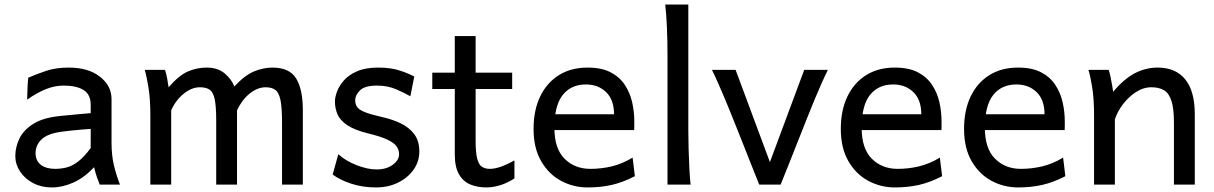

<svg xmlns="http://www.w3.org/2000/svg" viewBox="-20 -801 5269 833"><path d="M463.9 -371.1V-180.7Q463.9 -127.9 474.1 -84.5Q484.4 -41 500.5 0H412.6Q407.7 -11.7 400.6 -32Q393.6 -52.2 388.2 -75.7Q345.2 -29.8 297.9 -8.8Q250.5 12.2 205.1 12.2Q159.2 12.2 123.3 -6.8Q87.4 -25.9 66.9 -57.1Q46.4 -88.4 46.4 -124.5Q46.4 -161.6 63.7 -198.7Q81.1 -235.8 123.8 -263.2Q166.5 -290.5 241.7 -297.9Q258.8 -299.8 286.1 -302.2Q313.5 -304.7 338.6 -307.1Q363.8 -309.6 373.5 -310.1V-346.7Q373.5 -391.1 342.5 -410.4Q311.5 -429.7 256.3 -429.7Q217.8 -429.7 179.2 -414.3Q140.6 -398.9 97.7 -368.7Q98.1 -379.4 98.6 -397.9Q99.1 -416.5 100.1 -435.1Q101.1 -453.6 102.5 -463.9Q139.6 -480 181.2 -493.9Q222.7 -507.8 278.3 -507.8Q362.8 -507.8 413.3 -468.5Q463.9 -429.2 463.9 -371.1ZM373.5 -158.7V-241.7Q361.3 -241.2 336.9 -239Q312.5 -236.8 287.4 -234.4Q262.2 -231.9 246.6 -229.5Q184.6 -220.7 159.4 -195.6Q134.3 -170.4 134.3 -136.7Q134.3 -104 157 -86.2Q179.7 -68.4 219.7 -68.4Q244.6 -68.4 268.8 -74.5Q293 -80.6 318.6 -99.9Q344.2 -119.1 373.5 -158.7Z M1008.3 -322.3V0H918V-278.3Q918 -338.9 911.6 -369.9Q905.3 -400.9 889.9 -411.6Q874.5 -422.4 847.2 -422.4Q811.5 -422.4 776.9 -394.3Q742.2 -366.2 722.7 -322.3V0H632.3V-300.3Q632.3 -372.1 624 -422.4Q615.7 -472.7 607.9 -498H695.8Q701.2 -482.9 705.1 -461.4Q709 -439.9 711.4 -422.4Q756.3 -474.1 795.4 -491Q834.5 -507.8 876.5 -507.8Q924.3 -507.8 954.3 -482.9Q984.4 -458 996.6 -425.8Q1042.5 -475.1 1083 -491.5Q1123.5 -507.8 1162.1 -507.8Q1236.3 -507.8 1265.1 -460.2Q1293.9 -412.6 1293.9 -322.3V0H1203.6V-268.6Q1203.6 -331.5 1197.3 -364.7Q1190.9 -397.9 1175.5 -410.2Q1160.2 -422.4 1132.8 -422.4Q1097.2 -422.4 1063.5 -395.3Q1029.8 -368.2 1008.3 -322.3Z M1777.3 -468.8 1760.3 -383.3Q1735.8 -397.5 1698.7 -413.6Q1661.6 -429.7 1616.2 -429.7Q1562.5 -429.7 1541.7 -408.9Q1521 -388.2 1521 -366.2Q1521 -349.1 1529.1 -337.2Q1537.1 -325.2 1562 -314.9Q1586.9 -304.7 1638.2 -293Q1682.6 -283.2 1719 -265.6Q1755.4 -248 1777.3 -218.8Q1799.3 -189.5 1799.3 -144Q1799.3 -100.1 1774.2 -64.7Q1749 -29.3 1706.5 -8.5Q1664.1 12.2 1611.3 12.2Q1552.2 12.2 1502.2 -4.6Q1452.1 -21.5 1423.3 -43.9L1447.8 -131.8Q1481 -102.1 1528.1 -84Q1575.2 -65.9 1613.8 -65.9Q1656.7 -65.9 1684.1 -86.2Q1711.4 -106.4 1711.4 -131.8Q1711.4 -150.4 1700.7 -165.8Q1689.9 -181.2 1660.9 -195.1Q1631.8 -209 1577.1 -222.2Q1518.1 -236.8 1486.8 -257.8Q1455.6 -278.8 1444.3 -304.9Q1433.1 -331.1 1433.1 -361.3Q1433.1 -378.4 1441.9 -402.8Q1450.7 -427.2 1471.4 -451.4Q1492.2 -475.6 1528.8 -491.7Q1565.4 -507.8 1621.1 -507.8Q1674.3 -507.8 1713.1 -495.4Q1752 -482.9 1777.3 -468.8Z M2211.9 -105V-26.9Q2178.2 -5.4 2147.5 3.4Q2116.7 12.2 2090.8 12.2Q2052.7 12.2 2021.5 -0.2Q1990.2 -12.7 1971.7 -44.2Q1953.1 -75.7 1953.1 -131.8Q1953.1 -149.4 1953.1 -189.5Q1953.1 -229.5 1953.1 -283.9Q1953.1 -338.4 1953.1 -400.6Q1953.1 -462.9 1953.1 -525.9Q1953.1 -588.9 1953.1 -644.5H2043.5Q2043.5 -582 2043.5 -511Q2043.5 -439.9 2043.5 -373.5Q2043.5 -307.1 2043.5 -258.1Q2043.5 -209 2043.5 -190.4Q2043.5 -140.1 2050 -113.8Q2056.6 -87.4 2070.3 -77.9Q2084 -68.4 2106 -68.4Q2146 -68.4 2211.9 -105ZM2202.1 -415H1855.5V-485.8H2202.1Z M2731.4 -236.8H2368.2V-305.2H2644Q2644 -368.2 2609.6 -401.4Q2575.2 -434.6 2522 -434.6Q2458 -434.6 2421.6 -389.2Q2385.3 -343.8 2385.3 -246.6Q2385.3 -156.2 2429.4 -112.3Q2473.6 -68.4 2541.5 -68.4Q2588.9 -68.4 2634.5 -79.3Q2680.2 -90.3 2724.6 -117.2L2734.4 -36.6Q2682.6 -9.8 2634.3 1.2Q2585.9 12.2 2529.3 12.2Q2467.3 12.2 2413.8 -16.6Q2360.4 -45.4 2327.6 -102.1Q2294.9 -158.7 2294.9 -241.7Q2294.9 -322.8 2323.5 -382.3Q2352.1 -441.9 2404.5 -474.9Q2457 -507.8 2529.3 -507.8Q2589.8 -507.8 2629.2 -487.3Q2668.5 -466.8 2690.9 -432.6Q2713.4 -398.4 2722.7 -357.2Q2731.9 -315.9 2731.9 -274.9Q2731.9 -268.6 2731.9 -256.1Q2731.9 -243.7 2731.4 -236.8Z M2966.3 -781.2V-231.9Q2966.3 -200.7 2967.5 -156.2Q2968.8 -111.8 2970.9 -69.3Q2973.1 -26.9 2976.1 0H2876V-551.8Q2876 -694.8 2866.2 -781.2Z M3469.2 -498H3571.8Q3558.1 -470.2 3543.5 -437.3Q3528.8 -404.3 3516.4 -374.3Q3503.9 -344.2 3496.1 -324.7Q3489.3 -307.6 3474.6 -271Q3460 -234.4 3441.4 -187.3Q3422.9 -140.1 3403.3 -91.1Q3383.8 -42 3366.7 0H3273.9Q3257.8 -40 3239 -87.6Q3220.2 -135.3 3201.7 -181.9Q3183.1 -228.5 3168 -266.4Q3152.8 -304.2 3144.5 -324.7Q3136.7 -344.7 3124 -374.5Q3111.3 -404.3 3096.9 -437.3Q3082.5 -470.2 3068.8 -498H3171.4L3320.3 -97.7Z M4064.5 -236.8H3701.2V-305.2H3977.1Q3977.1 -368.2 3942.6 -401.4Q3908.2 -434.6 3855 -434.6Q3791 -434.6 3754.6 -389.2Q3718.3 -343.8 3718.3 -246.6Q3718.3 -156.2 3762.5 -112.3Q3806.6 -68.4 3874.5 -68.4Q3921.9 -68.4 3967.5 -79.3Q4013.2 -90.3 4057.6 -117.2L4067.4 -36.6Q4015.6 -9.8 3967.3 1.2Q3918.9 12.2 3862.3 12.2Q3800.3 12.2 3746.8 -16.6Q3693.4 -45.4 3660.6 -102.1Q3627.9 -158.7 3627.9 -241.7Q3627.9 -322.8 3656.5 -382.3Q3685.1 -441.9 3737.5 -474.9Q3790 -507.8 3862.3 -507.8Q3922.9 -507.8 3962.2 -487.3Q4001.5 -466.8 4023.9 -432.6Q4046.4 -398.4 4055.7 -357.2Q4064.9 -315.9 4064.9 -274.9Q4064.9 -268.6 4064.9 -256.1Q4064.9 -243.7 4064.5 -236.8Z M4599.1 -236.8H4235.8V-305.2H4511.7Q4511.7 -368.2 4477.3 -401.4Q4442.9 -434.6 4389.6 -434.6Q4325.7 -434.6 4289.3 -389.2Q4252.9 -343.8 4252.9 -246.6Q4252.9 -156.2 4297.1 -112.3Q4341.3 -68.4 4409.2 -68.4Q4456.5 -68.4 4502.2 -79.3Q4547.9 -90.3 4592.3 -117.2L4602.1 -36.6Q4550.3 -9.8 4502 1.2Q4453.6 12.2 4397 12.2Q4335 12.2 4281.5 -16.6Q4228 -45.4 4195.3 -102.1Q4162.6 -158.7 4162.6 -241.7Q4162.6 -322.8 4191.2 -382.3Q4219.7 -441.9 4272.2 -474.9Q4324.7 -507.8 4397 -507.8Q4457.5 -507.8 4496.8 -487.3Q4536.1 -466.8 4558.6 -432.6Q4581.1 -398.4 4590.3 -357.2Q4599.6 -315.9 4599.6 -274.9Q4599.6 -268.6 4599.6 -256.1Q4599.6 -243.7 4599.1 -236.8Z M5163.6 0H5073.2Q5073.2 -32.7 5073.2 -71.5Q5073.2 -110.4 5073.2 -148.7Q5073.2 -187 5073.2 -218.8Q5073.2 -250.5 5073.2 -268.6Q5073.2 -329.6 5062.5 -363Q5051.8 -396.5 5030.3 -409.4Q5008.8 -422.4 4975.6 -422.4Q4940.4 -422.4 4908.2 -401.4Q4876 -380.4 4851.8 -348.4Q4827.6 -316.4 4816.9 -283.2V0H4726.6Q4726.6 -44.4 4726.6 -101.3Q4726.6 -158.2 4726.6 -211.9Q4726.6 -265.6 4726.6 -300.3Q4726.6 -372.1 4718.5 -422.4Q4710.4 -472.7 4702.1 -498H4790Q4793.9 -487.8 4797.6 -469.7Q4801.3 -451.7 4804.7 -433.1Q4808.1 -414.6 4809.6 -402.8Q4856 -458.5 4903.3 -483.2Q4950.7 -507.8 5002.4 -507.8Q5080.6 -507.8 5122.1 -456.8Q5163.6 -405.8 5163.6 -305.2Q5163.6 -283.2 5163.6 -246.6Q5163.6 -210 5163.6 -166.5Q5163.6 -123 5163.6 -79.6Q5163.6 -36.1 5163.6 0Z"/></svg>

Font: Andika LitF DSA DSG
Style: Regular
Weight: 400
Designer: Victor Gaultney, Annie Olsen, Julie Remington, Don Collingsworth, Eric Hays, Becca Hirsbrunner
Foundry: SIL International
Version: Version 6.200 ; LitF DSA DSG; ttfautohint (v1.8.3.10-c5d8)